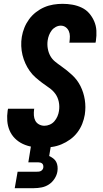

<svg xmlns="http://www.w3.org/2000/svg" viewBox="-20 -763 540 1003"><path d="M202 8Q175 8 149 4Q123 0 99.5 -11Q76 -22 58 -40Q40 -58 30 -81.5Q20 -105 18 -131.5Q16 -158 20 -185L22 -195H159L158 -191Q156 -175 157 -160Q158 -145 164.5 -132.5Q171 -120 184 -113Q197 -106 212 -106Q226 -106 240 -112Q254 -118 264 -129.5Q274 -141 280 -155Q286 -169 288 -183Q292 -208 287 -231.5Q282 -255 269 -273Q256 -291 237 -304Q218 -317 200 -330.5Q182 -344 165 -359Q148 -374 135 -392.5Q122 -411 112.5 -432Q103 -453 97.5 -475.5Q92 -498 91 -522.5Q90 -547 94 -571Q98 -595 107.5 -618.5Q117 -642 132 -662.5Q147 -683 167.5 -699Q188 -715 211 -725Q234 -735 258.5 -739Q283 -743 307 -743Q333 -743 358.5 -738.5Q384 -734 407 -723Q430 -712 446 -693.5Q462 -675 472 -652Q482 -629 483.5 -603Q485 -577 481 -550L479 -540H342L343 -544Q345 -559 345 -573.5Q345 -588 339.5 -600.5Q334 -613 323 -621Q312 -629 297 -629Q284 -629 271 -622Q258 -615 249.5 -603.5Q241 -592 236 -579Q231 -566 229 -552Q226 -531 229.5 -510Q233 -489 242.5 -471.5Q252 -454 268 -441Q284 -428 300 -417Q330 -396 357 -371Q384 -346 400.5 -313Q417 -280 423 -242Q429 -204 423 -164Q419 -140 409.5 -116Q400 -92 384 -71Q368 -50 346.5 -34.5Q325 -19 301 -9Q277 1 252 4.5Q227 8 202 8ZM57 220 72 134H172Q177 134 182.5 133.5Q188 133 193 130.5Q198 128 201.5 123.5Q205 119 206 114Q207 108 206 102Q205 96 201 92Q197 88 191.5 86.5Q186 85 180 85H128L159 -106H263L237 52Q248 57 258 64.5Q268 72 273.5 82.5Q279 93 280.5 106Q282 119 280 132Q277 152 265 170.5Q253 189 235.5 200.5Q218 212 197.5 216Q177 220 157 220Z"/></svg>

Font: Iosevka Term Curly Hv Obl
Style: Regular
Weight: 900
Italic angle: -9°
Designer: Belleve Invis
Foundry: Belleve Invis
Version: Version 32.3.0